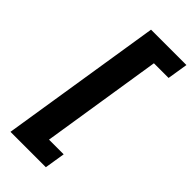

<svg xmlns="http://www.w3.org/2000/svg" viewBox="-277 -757 990 990"><g transform="rotate(45 217.5 -262.5)"><path d="M37 180 177 -705H435L417 -593H310L206 68H313L295 180Z"/></g></svg>

Font: Nunito Sans 12pt ExtraLight ExtraBold
Style: Italic
Weight: 800
Italic angle: -9°
Version: Version 3.101;gftools[0.9.27]